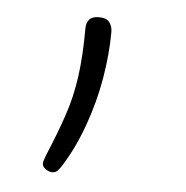

<svg xmlns="http://www.w3.org/2000/svg" viewBox="-35 -107 384 396"><g transform="rotate(5 156.5 91.5)"><path d="M87 255Q80 255 73 250Q66 245 66 239Q66 235 67.5 231Q69 227 71 221Q90 176 103.5 136.5Q117 97 123 53.5Q129 10 129 -47Q129 -58 135 -65Q141 -72 155 -72Q171 -72 177 -63.5Q183 -55 183 -44Q183 1 174.5 51.5Q166 102 148 152Q130 202 105 241Q101 247 97 251Q93 255 87 255Z"/></g></svg>

Font: Playwrite BE WAL Thin
Style: Regular
Weight: 250
Version: Version 1.002